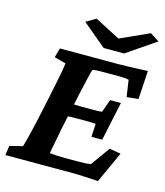

<svg xmlns="http://www.w3.org/2000/svg" viewBox="-120 -847 808 940"><g transform="rotate(15 284.0 -377.5)"><path d="M464.8 5.9Q436.5 3.9 399.9 2Q363.3 0 334 0H-5.9L1 -47.9L66.4 -64.5Q69.3 -73.2 74.7 -93.3Q80.1 -113.3 87.4 -144Q94.7 -174.8 103.5 -213.9L134.8 -361.3Q147.5 -421.9 154.3 -458.5Q161.1 -495.1 162.1 -509.8L103.5 -525.4L117.2 -573.2H414.1Q433.6 -573.2 460.9 -574.2Q488.3 -575.2 515.1 -576.2Q542 -577.1 561.5 -578.1L552.7 -433.6L494.1 -427.7L481.4 -512.7Q468.8 -514.6 458.5 -515.6Q448.2 -516.6 437.5 -516.6H361.3Q342.8 -516.6 326.2 -516.1Q309.6 -515.6 297.9 -513.7Q295.9 -507.8 292 -493.2Q288.1 -478.5 283.7 -458.5Q279.3 -438.5 274.4 -417.5Q269.5 -396.5 265.6 -378.9L226.6 -195.3Q222.7 -172.9 217.3 -145.5Q211.9 -118.2 207.5 -96.2Q203.1 -74.2 202.1 -65.4Q220.7 -63.5 238.8 -62.5Q256.8 -61.5 286.1 -61.5H339.8Q372.1 -61.5 385.3 -62.5Q398.4 -63.5 410.2 -65.4L479.5 -162.1L537.1 -152.3ZM377.9 -195.3 381.8 -261.7Q375 -262.7 360.8 -263.2Q346.7 -263.7 328.1 -263.7H276.4Q259.8 -263.7 244.6 -262.7Q229.5 -261.7 220.7 -260.7L234.4 -328.1Q243.2 -327.1 257.8 -326.2Q272.5 -325.2 290 -325.2H341.8Q360.4 -325.2 375 -325.7Q389.6 -326.2 396.5 -327.1L419.9 -392.6H474.6L432.6 -195.3ZM203.1 -731.4 252.9 -760.7 411.1 -678.7H346.7L528.3 -760.7L574.2 -731.4L426.8 -630.9H323.2Z"/></g></svg>

Font: Crimson Pro ExtraLight
Style: Bold Italic
Weight: 700
Italic angle: -12°
Version: Version 1.002